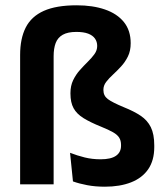

<svg xmlns="http://www.w3.org/2000/svg" viewBox="-20 -696 633 725"><path d="M56 -488.5Q56 -550.5 77.2 -592.2Q98.5 -634 145.5 -655Q192.5 -676 269.5 -676Q330.5 -676 376.2 -660.2Q422 -644.5 447.8 -612.8Q473.5 -581 473.5 -533Q473.5 -504 463 -482.8Q452.5 -461.5 437.2 -445Q422 -428.5 406.8 -414.5Q391.5 -400.5 381 -386.8Q370.5 -373 370.5 -357.5V-355.5Q370.5 -334.5 387 -322Q403.5 -309.5 448 -291Q485.5 -276 511 -259Q536.5 -242 549.5 -215.8Q562.5 -189.5 562.5 -147V-140.5Q562.5 -90.5 539.8 -57.2Q517 -24 475 -7.5Q433 9 376 9Q339.5 9 309.2 3.2Q279 -2.5 255.5 -11L244.5 -119Q271.5 -108.5 299.8 -101.5Q328 -94.5 360 -94.5Q399 -94.5 418 -107.8Q437 -121 437 -145.5V-149Q437 -165 430.2 -176Q423.5 -187 407 -196.5Q390.5 -206 362 -217.5Q321 -234 295.2 -250Q269.5 -266 257.8 -287.5Q246 -309 246 -342.5V-344.5Q246 -372 256.2 -393.2Q266.5 -414.5 281.5 -431.2Q296.5 -448 311.5 -462.8Q326.5 -477.5 336.8 -491.8Q347 -506 347 -522.5Q347 -538.5 338.5 -550.5Q330 -562.5 312.8 -569Q295.5 -575.5 268.5 -575.5Q236 -575.5 217 -564.8Q198 -554 190.2 -533.5Q182.5 -513 182.5 -483.5V0H56Z"/></svg>

Font: Anek Odia SemiBold
Style: Regular
Weight: 600
Version: Version 1.003